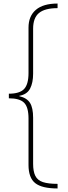

<svg xmlns="http://www.w3.org/2000/svg" viewBox="-20 -886 384 1084"><path d="M305 178Q217 178 179 148Q141 118 141 45V-217Q141 -281 116 -306Q91 -331 30 -331V-357Q91 -357 116 -383.5Q141 -410 141 -474V-730Q141 -795 182.5 -830.5Q224 -866 305 -866V-840Q233 -840 200 -812.5Q167 -785 167 -724V-470Q167 -419 150 -386Q133 -353 89 -345V-343Q132 -333 149.5 -305Q167 -277 167 -221V39Q167 82 179.5 107Q192 132 222 142Q252 152 305 152Z"/></svg>

Font: Noto Sans Malayalam UI SemiCondensed Thin
Style: Regular
Weight: 100
Width: 4
Designer: Jelle Bosma - Monotype Design Team
Foundry: Monotype Imaging Inc.
Version: Version 2.104; ttfautohint (v1.8.4.7-5d5b)